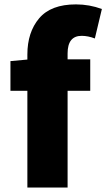

<svg xmlns="http://www.w3.org/2000/svg" viewBox="-20 -833 473 853"><path d="M432.6 -793 401.4 -662.1Q371.1 -673.8 342.8 -673.8Q280.3 -673.8 280.3 -595.7V-569.3H380.9V-429.7H280.3V0H101.6V-429.7H26.4V-561.5L101.6 -568.4V-590.8Q101.6 -689.5 153.8 -751.5Q206.1 -813.5 317.4 -813.5Q377 -813.5 432.6 -793Z"/></svg>

Font: Bpmf Zihi Sans Heavy
Style: Heavy
Weight: 900
Foundry: But Ko
Version: Version 1.320